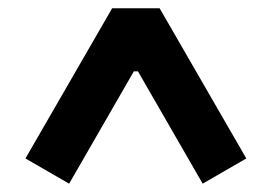

<svg xmlns="http://www.w3.org/2000/svg" viewBox="-20 -785 660 466"><path d="M252.2 -765H367.4L577.8 -400.4L471.9 -339.2L314.8 -611.9H304.9L147.8 -339.2L41.8 -400.4Z"/></svg>

Font: Monaspace Neon Var
Style: Regular
Weight: 400
Designer: Riley Cran and the Lettermatic Team
Version: Version 1.000 (Monaspace Neon Var)